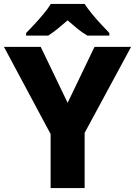

<svg xmlns="http://www.w3.org/2000/svg" viewBox="-20 -951 683 971"><path d="M322 -431 458 -714H643L408 -279V0H236V-273L0 -714H186ZM408 -931Q423 -908 445.5 -880.5Q468 -853 492 -827.5Q516 -802 533 -784V-771H422Q396 -786 372 -805.5Q348 -825 322 -848Q295 -825 272.5 -806.5Q250 -788 224 -771H112V-784Q131 -803 154.5 -828.5Q178 -854 200.5 -881Q223 -908 237 -931Z"/></svg>

Font: Noto Sans Khmer ExtraBold
Style: Regular
Weight: 800
Version: Version 2.003